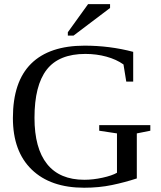

<svg xmlns="http://www.w3.org/2000/svg" viewBox="-20 -878 762 908"><path d="M627 -34.2Q570.3 -15.6 509.3 -2.9Q448.2 9.8 377.9 9.8Q218.8 9.8 129.9 -76.2Q41 -162.1 41 -319.8Q41 -491.7 127.2 -576.9Q213.4 -662.1 379.9 -662.1Q499 -662.1 609.9 -632.8V-492.2H577.1L564 -573.2Q530.3 -597.2 483.2 -610.1Q436 -623 383.8 -623Q258.8 -623 200.9 -548.6Q143.1 -474.1 143.1 -320.8Q143.1 -176.8 202.6 -102.3Q262.2 -27.8 378.9 -27.8Q419.9 -27.8 464.8 -37.6Q509.8 -47.4 533.2 -61V-247.1L449.2 -259.8V-286.1H690.9V-259.8L627 -247.1ZM300.8 -709.5V-725.6L396.5 -858.4H500.5V-840.3L327.6 -709.5Z"/></svg>

Font: Tinos
Style: Regular
Weight: 400
Designer: Steve Matteson
Foundry: Monotype Imaging Inc.
Version: Version 1.23